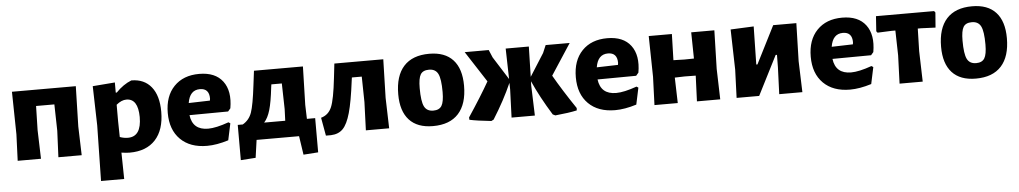

<svg xmlns="http://www.w3.org/2000/svg" viewBox="-38 -795 6883 1297"><g transform="rotate(-5 3404.0 -146.5)"><path d="M56 0 63 -179 58 -468H491L484 -195L490 0H332L340 -179L336 -358H212L208 -195L214 0Z M756 -470V-401H763Q812 -452 868 -474Q955 -474 1003 -414.5Q1051 -355 1051 -246Q1051 -123 989.5 -56Q928 11 815 11Q791 11 759 6L762 185H605L612 -191L605 -458ZM755 -207 757 -100Q784 -90 812 -90Q903 -90 903 -223Q902 -348 823 -348Q790 -348 755 -319Z M1340 11Q1225 11 1159.5 -54Q1094 -119 1094 -233Q1094 -347 1157 -412.5Q1220 -478 1328 -478Q1437 -478 1487.5 -411Q1538 -344 1518 -228L1501 -208L1239 -206Q1252 -104 1357 -104Q1410 -104 1497 -135L1509 -127L1485 -14Q1405 11 1340 11ZM1324 -375Q1255 -375 1241 -288L1385 -292L1387 -306Q1387 -375 1324 -375Z M1558 127V-112H1592Q1636 -137 1653.5 -186.5Q1671 -236 1687 -370L1699 -467H2031L2024 -207L2027 -112H2083V120L1983 127L1964 0H1676L1659 120ZM1805 -344Q1794 -246 1778.5 -193Q1763 -140 1737 -112H1880L1883 -191L1879 -365H1808Z M2145 12 2123 -111Q2174 -125 2195.5 -176Q2217 -227 2233 -370L2244 -466V-468H2576L2569 -207L2575 0H2417L2424 -191L2421 -364H2354L2351 -343Q2333 -200 2312 -126Q2291 -52 2261 -21Q2231 10 2180 12Z M2888 -478Q2994 -478 3049 -418Q3104 -358 3104 -243Q3104 -119 3045 -54Q2986 11 2872 11Q2766 11 2711 -49Q2656 -109 2656 -223Q2656 -348 2715 -413Q2774 -478 2888 -478ZM2877 -371Q2836 -371 2820 -345Q2804 -319 2804 -252Q2804 -162 2821.5 -127.5Q2839 -93 2883 -93Q2923 -93 2939.5 -119.5Q2956 -146 2956 -213Q2956 -302 2938.5 -336.5Q2921 -371 2877 -371Z M3267 11Q3171 1 3120 -10L3119 -26Q3210 -163 3264 -258L3128 -468H3291L3313 -416L3411 -261L3406 -468H3563L3558 -263L3655 -416L3677 -468H3840L3703 -258Q3762 -155 3849 -26L3848 -10Q3795 2 3701 11L3684 3Q3607 -121 3557 -233L3556 -207L3563 0H3405L3412 -191L3411 -235Q3361 -121 3283 3Z M4107 11Q3992 11 3926.5 -54Q3861 -119 3861 -233Q3861 -347 3924 -412.5Q3987 -478 4095 -478Q4204 -478 4254.5 -411Q4305 -344 4285 -228L4268 -208L4006 -206Q4019 -104 4124 -104Q4177 -104 4264 -135L4276 -127L4252 -14Q4172 11 4107 11ZM4091 -375Q4022 -375 4008 -288L4152 -292L4154 -306Q4154 -375 4091 -375Z M4374 0 4381 -191 4376 -468H4533L4528 -291L4602 -289L4667 -290L4664 -468H4821L4814 -207L4820 0H4662L4669 -174L4594 -175L4527 -173L4532 0Z M4931 0 4938 -191 4931 -464 5088 -471 5083 -213H5091L5220 -468H5377L5370 -211L5377 0H5220L5227 -181L5228 -266H5219L5084 0Z M5700 11Q5585 11 5519.5 -54Q5454 -119 5454 -233Q5454 -347 5517 -412.5Q5580 -478 5688 -478Q5797 -478 5847.5 -411Q5898 -344 5878 -228L5861 -208L5599 -206Q5612 -104 5717 -104Q5770 -104 5857 -135L5869 -127L5845 -14Q5765 11 5700 11ZM5684 -375Q5615 -375 5601 -288L5745 -292L5747 -306Q5747 -375 5684 -375Z M6036 0 6043 -191 6039 -360H6014L5918 -356L5910 -366L5917 -468H6311L6319 -458L6311 -356L6215 -360H6191L6187 -207L6193 0Z M6569 -478Q6675 -478 6730 -418Q6785 -358 6785 -243Q6785 -119 6726 -54Q6667 11 6553 11Q6447 11 6392 -49Q6337 -109 6337 -223Q6337 -348 6396 -413Q6455 -478 6569 -478ZM6558 -371Q6517 -371 6501 -345Q6485 -319 6485 -252Q6485 -162 6502.5 -127.5Q6520 -93 6564 -93Q6604 -93 6620.5 -119.5Q6637 -146 6637 -213Q6637 -302 6619.5 -336.5Q6602 -371 6558 -371Z"/></g></svg>

Font: Alegreya Sans SC ExtraBold
Style: Regular
Weight: 800
Designer: Juan Pablo del Peral
Foundry: Huerta Tipografica
Version: Version 2.007